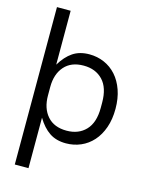

<svg xmlns="http://www.w3.org/2000/svg" viewBox="-134 -802 835 1084"><g transform="rotate(15 283.5 -260.0)"><path d="M61 -720H141V-405Q172 -457 211.5 -483.5Q251 -510 308 -510Q354 -510 394.5 -492.5Q435 -475 465 -441.5Q495 -408 512 -359.5Q529 -311 529 -250Q529 -189 512 -140.5Q495 -92 465 -58.5Q435 -25 394.5 -7.5Q354 10 308 10Q251 10 211.5 -16.5Q172 -43 141 -95V200H61ZM141 -225Q141 -150 180.5 -105Q220 -60 293 -60Q363 -60 405 -104Q447 -148 447 -235V-265Q447 -352 405 -396Q363 -440 293 -440Q220 -440 180.5 -395Q141 -350 141 -275Z"/></g></svg>

Font: CyStack Display
Style: Regular
Weight: 400
Designer: Weizhong Zhang
Foundry: 本地遙控
Version: Version 1.000;Glyphs 3.1.2 (3151)